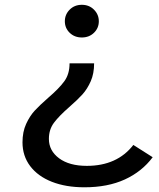

<svg xmlns="http://www.w3.org/2000/svg" viewBox="-20 -616 677 816"><path d="M255.6 -525.6Q255.6 -554.4 276.1 -575Q296.7 -595.6 327.8 -595.6Q358.9 -595.6 379.4 -575Q400 -554.4 400 -525.6Q400 -496.7 379.4 -476.7Q358.9 -456.7 327.8 -456.7Q296.7 -456.7 276.1 -476.7Q255.6 -496.7 255.6 -525.6ZM75.6 -11.1Q75.6 -55.6 91.1 -89.4Q106.7 -123.3 127.8 -146.1Q148.9 -168.9 184.4 -200Q231.1 -240 253.3 -270.6Q275.6 -301.1 275.6 -346.7H380Q380 -303.3 365.6 -270.6Q351.1 -237.8 330.6 -215Q310 -192.2 274.4 -161.1Q231.1 -123.3 209.4 -94.4Q187.8 -65.6 187.8 -25.6Q187.8 24.4 231.1 56.7Q274.4 88.9 348.9 88.9Q477.8 88.9 546.7 0L628.9 52.2Q583.3 113.3 510.6 146.7Q437.8 180 338.9 180Q260 180 200.6 156.7Q141.1 133.3 108.3 90Q75.6 46.7 75.6 -11.1Z"/></svg>

Font: Paperlogy 5 Medium
Style: Regular
Weight: 500
Designer: redesigned by Lee Juim, glyphs from Gmarket Sans & Montserrat
Foundry: PT&
Version: Version 1.001